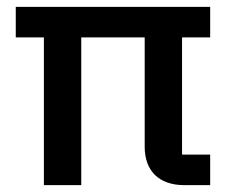

<svg xmlns="http://www.w3.org/2000/svg" viewBox="-20 -540 668 560"><path d="M511 -89H593V0H518C442 0 402 -43 402 -112V-431H217V0H108V-431H26V-520H593V-431H511Z"/></svg>

Font: Plexus Sans Medium
Style: Regular
Weight: 500
Version: Version 2.001;PS 002.001;hotconv 1.0.70;makeotf.lib2.5.58329